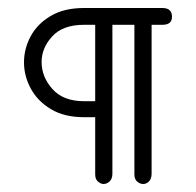

<svg xmlns="http://www.w3.org/2000/svg" viewBox="-20 -415 490 480"><path d="M239 45Q232 45 225 39Q218 33 218 21V-122H190Q141 -122 107.5 -142Q74 -162 57 -193.5Q40 -225 40 -259Q40 -293 56.5 -324Q73 -355 106.5 -375Q140 -395 190 -395H386Q410 -395 410 -373Q410 -353 386 -353H359V19Q359 32 352.5 38.5Q346 45 338 45Q330 45 323 39Q316 33 316 21V-353H261V19Q261 32 254 38.5Q247 45 239 45ZM190 -353Q137 -353 110.5 -324Q84 -295 84 -260Q84 -223 111 -192.5Q138 -162 190 -162H218V-353Z"/></svg>

Font: Dongle Light
Style: Regular
Weight: 300
Designer: Yanghee Ryu
Foundry: Yanghee Ryu
Version: Version 2.000